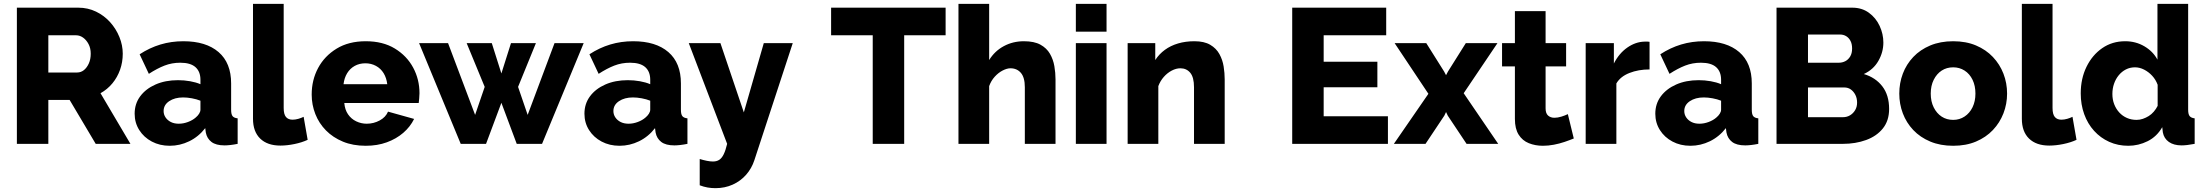

<svg xmlns="http://www.w3.org/2000/svg" viewBox="-20 -750 11497 1001"><path d="M68 0V-710H388Q438 -710 480.5 -689.5Q523 -669 554 -634.5Q585 -600 602.5 -557Q620 -514 620 -470Q620 -426 606 -386.5Q592 -347 566 -315.5Q540 -284 504 -264L660 0H479L343 -229H232V0ZM232 -372H382Q402 -372 417.5 -384.5Q433 -397 443 -419Q453 -441 453 -470Q453 -499 441.5 -520.5Q430 -542 413 -554Q396 -566 377 -566H232Z M682 -157Q682 -209 711 -248Q740 -287 791 -309.5Q842 -332 908 -332Q940 -332 971 -326.5Q1002 -321 1025 -311V-334Q1025 -377 999 -400Q973 -423 920 -423Q876 -423 837.5 -408Q799 -393 756 -365L708 -467Q760 -501 816.5 -518Q873 -535 936 -535Q1054 -535 1119.5 -478.5Q1185 -422 1185 -315V-178Q1185 -154 1192.5 -144.5Q1200 -135 1219 -133V0Q1199 4 1181.5 6Q1164 8 1151 8Q1106 8 1082.5 -10Q1059 -28 1053 -59L1050 -82Q1015 -37 966.5 -13.5Q918 10 865 10Q813 10 771.5 -12Q730 -34 706 -72Q682 -110 682 -157ZM1000 -137Q1011 -146 1018 -157Q1025 -168 1025 -178V-225Q1005 -233 980.5 -237.5Q956 -242 935 -242Q891 -242 862 -222.5Q833 -203 833 -171Q833 -153 843 -138Q853 -123 870.5 -114Q888 -105 912 -105Q936 -105 960 -114Q984 -123 1000 -137Z M1299 -730H1459V-187Q1459 -154 1471 -140Q1483 -126 1505 -126Q1520 -126 1535.5 -130.5Q1551 -135 1563 -141L1584 -21Q1554 -7 1515 1Q1476 9 1442 9Q1374 9 1336.5 -27.5Q1299 -64 1299 -131Z M1887 10Q1820 10 1768 -11.5Q1716 -33 1679.5 -70Q1643 -107 1624 -155.5Q1605 -204 1605 -257Q1605 -333 1638.5 -395.5Q1672 -458 1735 -496.5Q1798 -535 1887 -535Q1976 -535 2038.5 -497Q2101 -459 2134 -397.5Q2167 -336 2167 -264Q2167 -250 2165.5 -236.5Q2164 -223 2163 -213H1775Q1778 -178 1794.5 -154Q1811 -130 1837 -117.5Q1863 -105 1892 -105Q1928 -105 1959.5 -122Q1991 -139 2003 -168L2139 -130Q2119 -89 2082.5 -57.5Q2046 -26 1996.5 -8Q1947 10 1887 10ZM1771 -311H1999Q1995 -344 1980 -368.5Q1965 -393 1940 -406.5Q1915 -420 1885 -420Q1854 -420 1829.5 -406.5Q1805 -393 1790 -368.5Q1775 -344 1771 -311Z M2871 -525H3023L2806 0H2674L2594 -214L2514 0H2382L2165 -525H2316L2457 -151L2507 -297L2413 -525H2544L2594 -367L2644 -525H2774L2681 -297L2731 -151Z M3027 -157Q3027 -209 3056 -248Q3085 -287 3136 -309.5Q3187 -332 3253 -332Q3285 -332 3316 -326.5Q3347 -321 3370 -311V-334Q3370 -377 3344 -400Q3318 -423 3265 -423Q3221 -423 3182.5 -408Q3144 -393 3101 -365L3053 -467Q3105 -501 3161.5 -518Q3218 -535 3281 -535Q3399 -535 3464.5 -478.5Q3530 -422 3530 -315V-178Q3530 -154 3537.5 -144.5Q3545 -135 3564 -133V0Q3544 4 3526.5 6Q3509 8 3496 8Q3451 8 3427.5 -10Q3404 -28 3398 -59L3395 -82Q3360 -37 3311.5 -13.5Q3263 10 3210 10Q3158 10 3116.5 -12Q3075 -34 3051 -72Q3027 -110 3027 -157ZM3345 -137Q3356 -146 3363 -157Q3370 -168 3370 -178V-225Q3350 -233 3325.5 -237.5Q3301 -242 3280 -242Q3236 -242 3207 -222.5Q3178 -203 3178 -171Q3178 -153 3188 -138Q3198 -123 3215.5 -114Q3233 -105 3257 -105Q3281 -105 3305 -114Q3329 -123 3345 -137Z M3628 79Q3648 85 3665.5 88.5Q3683 92 3697 92Q3716 92 3729.5 83.5Q3743 75 3753 54.5Q3763 34 3771 0L3571 -525H3736L3858 -164L3962 -525H4113L3913 85Q3899 128 3870 161Q3841 194 3800 212.5Q3759 231 3710 231Q3689 231 3669 227.5Q3649 224 3628 216Z M4910 -566H4694V0H4530V-566H4313V-710H4910Z M5483 0H5323V-295Q5323 -346 5302.5 -370Q5282 -394 5248 -394Q5230 -394 5207.5 -382.5Q5185 -371 5166 -350Q5147 -329 5137 -301V0H4977V-730H5137V-437Q5166 -484 5213.5 -509.5Q5261 -535 5318 -535Q5372 -535 5404.5 -517Q5437 -499 5454 -469.5Q5471 -440 5477 -405Q5483 -370 5483 -336Z M5589 0V-525H5749V0ZM5589 -585V-730H5749V-585Z M6365 0H6205V-295Q6205 -347 6185.5 -370.5Q6166 -394 6134 -394Q6112 -394 6089 -382Q6066 -370 6047.5 -349Q6029 -328 6019 -301V0H5859V-525H6003V-437Q6023 -468 6053 -490Q6083 -512 6122 -523.5Q6161 -535 6207 -535Q6258 -535 6289.5 -516.5Q6321 -498 6337.5 -468Q6354 -438 6359.5 -403.5Q6365 -369 6365 -336Z M7216 -144V0H6717V-710H7207V-566H6881V-428H7161V-295H6881V-144Z M7416 -525 7509 -377 7519 -358 7529 -377 7622 -525H7787L7611 -264L7791 0H7626L7528 -147L7519 -166L7510 -147L7412 0H7247L7427 -261L7251 -525Z M8185 -28Q8163 -19 8136.5 -10Q8110 -1 8081 4.5Q8052 10 8024 10Q7984 10 7950.5 -3.5Q7917 -17 7897.5 -48Q7878 -79 7878 -130V-404H7811V-525H7878V-692H8038V-525H8145V-404H8038V-185Q8038 -159 8051 -147.5Q8064 -136 8084 -136Q8101 -136 8120.5 -142Q8140 -148 8154 -155Z M8580 -388Q8522 -388 8475 -369.5Q8428 -351 8407 -315V0H8247V-525H8394V-419Q8421 -472 8464 -502Q8507 -532 8554 -533Q8565 -533 8570.5 -533Q8576 -533 8580 -532Z M8610 -157Q8610 -209 8639 -248Q8668 -287 8719 -309.5Q8770 -332 8836 -332Q8868 -332 8899 -326.5Q8930 -321 8953 -311V-334Q8953 -377 8927 -400Q8901 -423 8848 -423Q8804 -423 8765.5 -408Q8727 -393 8684 -365L8636 -467Q8688 -501 8744.5 -518Q8801 -535 8864 -535Q8982 -535 9047.5 -478.5Q9113 -422 9113 -315V-178Q9113 -154 9120.5 -144.5Q9128 -135 9147 -133V0Q9127 4 9109.5 6Q9092 8 9079 8Q9034 8 9010.5 -10Q8987 -28 8981 -59L8978 -82Q8943 -37 8894.5 -13.5Q8846 10 8793 10Q8741 10 8699.5 -12Q8658 -34 8634 -72Q8610 -110 8610 -157ZM8928 -137Q8939 -146 8946 -157Q8953 -168 8953 -178V-225Q8933 -233 8908.5 -237.5Q8884 -242 8863 -242Q8819 -242 8790 -222.5Q8761 -203 8761 -171Q8761 -153 8771 -138Q8781 -123 8798.5 -114Q8816 -105 8840 -105Q8864 -105 8888 -114Q8912 -123 8928 -137Z M9829 -182Q9829 -121 9796.5 -80.5Q9764 -40 9709 -20Q9654 0 9588 0H9242V-710H9637Q9687 -710 9723.5 -683.5Q9760 -657 9779.5 -615Q9799 -573 9799 -528Q9799 -478 9773 -432.5Q9747 -387 9697 -364Q9758 -346 9793.5 -300Q9829 -254 9829 -182ZM9662 -215Q9662 -238 9653 -255.5Q9644 -273 9629.5 -283.5Q9615 -294 9595 -294H9406V-139H9588Q9609 -139 9625.5 -149Q9642 -159 9652 -176Q9662 -193 9662 -215ZM9406 -570V-423H9567Q9585 -423 9600.5 -431Q9616 -439 9626 -455.5Q9636 -472 9636 -497Q9636 -521 9627.5 -537Q9619 -553 9605 -561.5Q9591 -570 9573 -570Z M10163 10Q10096 10 10043.5 -12Q9991 -34 9955 -72Q9919 -110 9900.5 -159Q9882 -208 9882 -262Q9882 -317 9900.5 -366Q9919 -415 9955 -453Q9991 -491 10043.5 -513Q10096 -535 10163 -535Q10230 -535 10282 -513Q10334 -491 10370 -453Q10406 -415 10425 -366Q10444 -317 10444 -262Q10444 -208 10425 -159Q10406 -110 10370 -72Q10334 -34 10282 -12Q10230 10 10163 10ZM10046 -262Q10046 -221 10061.5 -190Q10077 -159 10103 -142Q10129 -125 10163 -125Q10196 -125 10222.5 -142.5Q10249 -160 10264 -191Q10279 -222 10279 -262Q10279 -303 10264 -334Q10249 -365 10222.5 -382Q10196 -399 10163 -399Q10129 -399 10103 -382Q10077 -365 10061.5 -334Q10046 -303 10046 -262Z M10521 -730H10681V-187Q10681 -154 10693 -140Q10705 -126 10727 -126Q10742 -126 10757.5 -130.5Q10773 -135 10785 -141L10806 -21Q10776 -7 10737 1Q10698 9 10664 9Q10596 9 10558.5 -27.5Q10521 -64 10521 -131Z M10828 -263Q10828 -340 10858 -401.5Q10888 -463 10940 -499Q10992 -535 11060 -535Q11115 -535 11160 -508.5Q11205 -482 11228 -439V-730H11388V-178Q11388 -154 11396 -144.5Q11404 -135 11422 -133V0Q11380 8 11354 8Q11313 8 11287.5 -10Q11262 -28 11256 -60L11253 -87Q11225 -38 11177 -14Q11129 10 11076 10Q11022 10 10976.5 -10.5Q10931 -31 10897.5 -68Q10864 -105 10846 -155Q10828 -205 10828 -263ZM11229 -198V-308Q11219 -335 11200.5 -355Q11182 -375 11158.5 -387Q11135 -399 11111 -399Q11085 -399 11063.5 -388Q11042 -377 11026 -357.5Q11010 -338 11001.5 -313Q10993 -288 10993 -260Q10993 -231 11002.5 -206.5Q11012 -182 11029 -163.5Q11046 -145 11069 -135Q11092 -125 11119 -125Q11136 -125 11152 -130.5Q11168 -136 11182.5 -145Q11197 -154 11209 -168Q11221 -182 11229 -198Z"/></svg>

Font: Raleway Thin ExtraBold
Style: Regular
Weight: 800
Version: Version 4.026